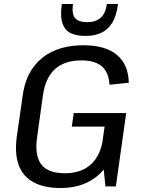

<svg xmlns="http://www.w3.org/2000/svg" viewBox="-20 -935 710 963"><path d="M283 8Q201 8 148 -21Q95 -50 74 -106.5Q53 -163 64 -248L94 -457Q105 -538 144.5 -594Q184 -650 248.5 -679Q313 -708 399 -708Q508 -708 566 -660Q624 -612 626 -520L529 -510Q526 -571 491.5 -601.5Q457 -632 388 -632Q303 -632 255 -587.5Q207 -543 195 -455L166 -247Q153 -156 186.5 -111Q220 -66 305 -66Q387 -66 435.5 -110Q484 -154 496 -236L556 -216Q546 -148 510 -97.5Q474 -47 416.5 -19.5Q359 8 283 8ZM489 -190 511 -345 536 -300H340L350 -368H613L561 0H509ZM404 -755Q367 -755 337.5 -767.5Q308 -780 294.5 -815Q281 -850 290 -915H346Q341 -877 349 -857.5Q357 -838 375 -831Q393 -824 413 -824H420Q460 -824 485 -846Q510 -868 516 -915H572Q564 -853 541 -818Q518 -783 485 -769Q452 -755 413 -755Z"/></svg>

Font: Pathway Extreme 28pt Medium
Style: Italic
Weight: 500
Italic angle: -8°
Designer: Eduardo Rodriguez Tunni
Foundry: Eduardo Rodriguez Tunni
Version: Version 1.001;gftools[0.9.26]